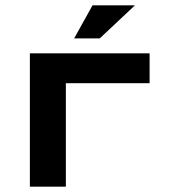

<svg xmlns="http://www.w3.org/2000/svg" viewBox="-20 -700 640 720"><path d="M92 0H227V-388H541V-500H92ZM258 -556H354L486 -680H327Z"/></svg>

Font: LT Wave Mono Bold
Style: Regular
Weight: 700
Designer: Daniel Lyons
Version: Version 2.5 (Glyphs App)